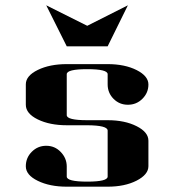

<svg xmlns="http://www.w3.org/2000/svg" viewBox="-20 -702 655 722"><path d="M77.1 -308.1V-384.8Q77.1 -417 122.1 -439Q167 -460.9 231 -460.9H384.8Q449.2 -460.9 493.7 -438.5Q538.1 -416 538.1 -384.3Q538.1 -353 515.6 -330.6Q493.2 -308.1 460.9 -308.1Q429.2 -308.1 407.2 -330.1Q384.8 -352.5 384.8 -384.8V-422.9Q384.8 -441.9 308.1 -441.9Q231 -441.9 231 -422.9V-269Q231 -250 308.1 -250H384.8Q449.2 -250 493.7 -227.5Q538.1 -205.1 538.1 -172.9V-77.1Q538.1 -45.4 493.2 -22.5Q448.7 0 384.8 0H231Q167 0 122.1 -22Q77.1 -43.9 77.1 -76.7Q77.1 -108.9 99.6 -131.3Q122.1 -153.8 153.8 -153.8Q186 -153.8 208 -130.9Q230.5 -107.9 231 -77.1V-38.1Q231 -19 308.1 -19Q384.8 -19 384.8 -38.1V-210.9Q384.8 -230.5 308.1 -231H231Q167 -231 122.1 -252.9Q77.1 -274.9 77.1 -308.1ZM153.8 -682.1 308.1 -605 460.9 -682.1 384.8 -527.8H231Z"/></svg>

Font: Hjet
Style: Regular
Weight: 400
Designer: T. Christopher White
Version: Version 1.2